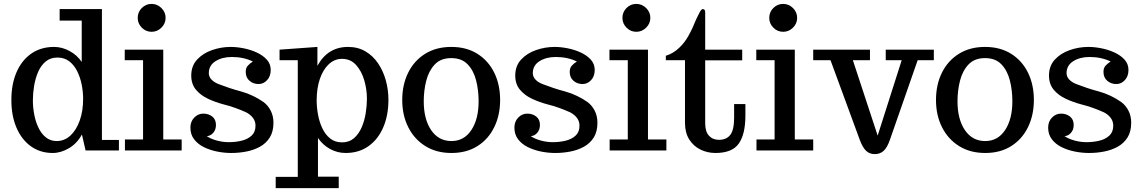

<svg xmlns="http://www.w3.org/2000/svg" viewBox="-20 -782 5937 998"><path d="M253.9 13.2Q189.5 13.2 141.1 -21.2Q92.8 -55.7 65.9 -117.7Q39.1 -179.7 39.1 -262.2Q39.1 -345.2 66.2 -407.2Q93.3 -469.2 143.1 -503.7Q192.9 -538.1 261.2 -538.1Q301.8 -538.1 341.1 -517.1Q380.4 -496.1 404.8 -460V-674.8H290V-734.9H509.8V-54.7H598.1V0H424.8L405.8 -83Q380.9 -36.6 338.6 -11.7Q296.4 13.2 253.9 13.2ZM274.9 -48.8Q314.9 -48.8 345.7 -77.1Q376.5 -105.5 394.3 -155Q412.1 -204.6 412.1 -268.1Q412.1 -303.7 404.8 -341.3Q397.5 -378.9 381.6 -411.1Q365.7 -443.4 340.3 -463.1Q314.9 -482.9 278.8 -482.9Q242.2 -482.9 217.3 -462.2Q192.4 -441.4 178 -407.7Q163.6 -374 157.2 -335Q150.9 -295.9 150.9 -259.8Q150.9 -223.6 158 -186.5Q165 -149.4 179.9 -118.2Q194.8 -86.9 218.5 -67.9Q242.2 -48.8 274.9 -48.8Z M629.4 0V-57.1H723.6V-469.2H628.4V-523.9H828.6V-57.1H924.3V0ZM768.1 -616.7Q738.3 -616.7 717 -638.2Q695.8 -659.7 695.8 -689Q695.8 -719.2 717 -740.5Q738.3 -761.7 768.1 -761.7Q797.4 -761.7 819.1 -740.2Q840.8 -718.8 840.8 -689Q840.8 -659.7 819.1 -638.2Q797.4 -616.7 768.1 -616.7Z M1182.1 13.2Q1146.5 13.2 1109.1 5.9Q1071.8 -1.5 1040 -17.1Q1008.3 -32.7 989 -57.9Q969.7 -83 969.7 -118.7Q969.7 -150.4 989.7 -170.9Q1009.8 -191.4 1036.6 -191.4Q1064 -191.4 1083.3 -176.3Q1102.5 -161.1 1102.5 -132.3Q1102.5 -107.4 1087.9 -91.1Q1073.2 -74.7 1054.7 -74.7Q1073.2 -61 1105.2 -52Q1137.2 -43 1169.4 -43Q1203.6 -43 1235.4 -50.5Q1267.1 -58.1 1287.6 -76.9Q1308.1 -95.7 1308.1 -128.9Q1308.1 -152.3 1293.7 -170.7Q1279.3 -189 1255.9 -199.7Q1232.4 -210.4 1202.4 -221.2Q1172.4 -231.9 1141.1 -239.7Q1100.1 -250.5 1061.8 -268.3Q1023.4 -286.1 998.8 -315.4Q974.1 -344.7 974.1 -389.2Q974.1 -439.5 1004.6 -472.4Q1035.2 -505.4 1082.3 -521.7Q1129.4 -538.1 1179.2 -538.1Q1210.4 -538.1 1246.3 -531Q1282.2 -523.9 1314.2 -509.3Q1346.2 -494.6 1366.7 -472.2Q1387.2 -449.7 1387.2 -418.5Q1387.2 -385.7 1368.4 -365.5Q1349.6 -345.2 1324.2 -345.2Q1296.4 -345.2 1276.9 -362.1Q1257.3 -378.9 1257.3 -408.2Q1257.3 -428.2 1267.3 -439.7Q1277.3 -451.2 1294.4 -462.4Q1246.1 -485.8 1185.1 -485.8Q1134.8 -485.8 1100.1 -463.9Q1065.4 -441.9 1065.4 -401.9Q1065.4 -382.8 1079.8 -367.9Q1094.2 -353 1118.2 -344.2Q1141.6 -335 1171.6 -325Q1201.7 -314.9 1233.4 -306.6Q1265.1 -297.9 1295.2 -283.4Q1325.2 -269 1349.1 -252Q1372.6 -234.9 1387 -207Q1401.4 -179.2 1401.4 -144Q1401.4 -97.7 1382.1 -67.1Q1362.8 -36.6 1330.6 -19Q1298.3 -1.5 1259.8 5.9Q1221.2 13.2 1182.1 13.2Z M1413.1 195.8V137.2H1527.8V-469.2H1433.1V-523.9L1629.9 -538.1V-439.9Q1683.6 -538.1 1789.1 -538.1Q1840.3 -538.1 1879.4 -515.1Q1918.5 -492.2 1945.1 -452.9Q1971.7 -413.6 1985.4 -364.5Q1999 -315.4 1999 -263.2Q1999 -182.1 1971.9 -119.6Q1944.8 -57.1 1895 -22Q1845.2 13.2 1776.9 13.2Q1733.4 13.2 1695.6 -7.6Q1657.7 -28.3 1632.8 -64.9V136.2H1740.7V195.8ZM1757.8 -42Q1794.9 -42 1819.8 -63.5Q1844.7 -85 1859.6 -119.4Q1874.5 -153.8 1880.9 -193.4Q1887.2 -232.9 1887.2 -269Q1887.2 -317.4 1873.3 -365Q1859.4 -412.6 1830.8 -444.3Q1802.2 -476.1 1757.8 -476.1Q1718.8 -476.1 1689 -448.2Q1659.2 -420.4 1642.6 -371.8Q1626 -323.2 1626 -259.8Q1626 -224.1 1633.1 -185.8Q1640.1 -147.5 1655.5 -115Q1670.9 -82.5 1696 -62.3Q1721.2 -42 1757.8 -42Z M2326.7 13.2Q2248.5 13.2 2191.2 -22.5Q2133.8 -58.1 2102.3 -120.4Q2070.8 -182.6 2070.8 -262.2Q2070.8 -341.8 2101.6 -404.1Q2132.3 -466.3 2189.7 -502.2Q2247.1 -538.1 2325.7 -538.1Q2404.8 -538.1 2461.7 -502.2Q2518.6 -466.3 2549.1 -404.1Q2579.6 -341.8 2579.6 -262.2Q2579.6 -183.6 2549.1 -121.1Q2518.6 -58.6 2461.9 -22.7Q2405.3 13.2 2326.7 13.2ZM2326.7 -48.8Q2392.1 -48.8 2429.9 -105.7Q2467.8 -162.6 2467.8 -255.9Q2467.8 -313.5 2454.6 -364.7Q2441.4 -416 2410.4 -448Q2379.4 -480 2325.7 -480Q2271 -480 2239.7 -446.8Q2208.5 -413.6 2195.6 -362.3Q2182.6 -311 2182.6 -255.9Q2182.6 -162.1 2221.2 -105.5Q2259.8 -48.8 2326.7 -48.8Z M2866.2 13.2Q2830.6 13.2 2793.2 5.9Q2755.9 -1.5 2724.1 -17.1Q2692.4 -32.7 2673.1 -57.9Q2653.8 -83 2653.8 -118.7Q2653.8 -150.4 2673.8 -170.9Q2693.8 -191.4 2720.7 -191.4Q2748 -191.4 2767.3 -176.3Q2786.6 -161.1 2786.6 -132.3Q2786.6 -107.4 2772 -91.1Q2757.3 -74.7 2738.8 -74.7Q2757.3 -61 2789.3 -52Q2821.3 -43 2853.5 -43Q2887.7 -43 2919.4 -50.5Q2951.2 -58.1 2971.7 -76.9Q2992.2 -95.7 2992.2 -128.9Q2992.2 -152.3 2977.8 -170.7Q2963.4 -189 2939.9 -199.7Q2916.5 -210.4 2886.5 -221.2Q2856.4 -231.9 2825.2 -239.7Q2784.2 -250.5 2745.8 -268.3Q2707.5 -286.1 2682.9 -315.4Q2658.2 -344.7 2658.2 -389.2Q2658.2 -439.5 2688.7 -472.4Q2719.2 -505.4 2766.4 -521.7Q2813.5 -538.1 2863.3 -538.1Q2894.5 -538.1 2930.4 -531Q2966.3 -523.9 2998.3 -509.3Q3030.3 -494.6 3050.8 -472.2Q3071.3 -449.7 3071.3 -418.5Q3071.3 -385.7 3052.5 -365.5Q3033.7 -345.2 3008.3 -345.2Q2980.5 -345.2 2960.9 -362.1Q2941.4 -378.9 2941.4 -408.2Q2941.4 -428.2 2951.4 -439.7Q2961.4 -451.2 2978.5 -462.4Q2930.2 -485.8 2869.1 -485.8Q2818.8 -485.8 2784.2 -463.9Q2749.5 -441.9 2749.5 -401.9Q2749.5 -382.8 2763.9 -367.9Q2778.3 -353 2802.2 -344.2Q2825.7 -335 2855.7 -325Q2885.7 -314.9 2917.5 -306.6Q2949.2 -297.9 2979.2 -283.4Q3009.3 -269 3033.2 -252Q3056.6 -234.9 3071 -207Q3085.4 -179.2 3085.4 -144Q3085.4 -97.7 3066.2 -67.1Q3046.9 -36.6 3014.6 -19Q2982.4 -1.5 2943.8 5.9Q2905.3 13.2 2866.2 13.2Z M3148.9 0V-57.1H3243.2V-469.2H3147.9V-523.9H3348.1V-57.1H3443.8V0ZM3287.6 -616.7Q3257.8 -616.7 3236.6 -638.2Q3215.3 -659.7 3215.3 -689Q3215.3 -719.2 3236.6 -740.5Q3257.8 -761.7 3287.6 -761.7Q3316.9 -761.7 3338.6 -740.2Q3360.4 -718.8 3360.4 -689Q3360.4 -659.7 3338.6 -638.2Q3316.9 -616.7 3287.6 -616.7Z M3698.7 13.2Q3657.2 13.2 3621.1 -4.4Q3585 -22 3562.7 -56.9Q3540.5 -91.8 3540.5 -144V-469.2H3440.9V-492.2Q3478.5 -503.4 3509.3 -532.5Q3540 -561.5 3558.1 -595.2Q3573.2 -622.6 3580.1 -638.4Q3586.9 -654.3 3593.8 -670.4Q3600.6 -686.5 3614.7 -713.9Q3625 -734.9 3632.8 -734.9Q3645.5 -734.9 3645.5 -717.8V-523.9H3837.9V-468.3H3645.5V-141.1Q3645.5 -98.1 3665 -76.7Q3684.6 -55.2 3716.8 -55.2Q3755.9 -55.2 3775.9 -80.8Q3795.9 -106.4 3795.9 -170.9V-241.2H3854.5V-181.2Q3854.5 -84.5 3820.1 -35.6Q3785.6 13.2 3698.7 13.2Z M3912.1 0V-57.1H4006.3V-469.2H3911.1V-523.9H4111.3V-57.1H4207V0ZM4050.8 -616.7Q4021 -616.7 3999.8 -638.2Q3978.5 -659.7 3978.5 -689Q3978.5 -719.2 3999.8 -740.5Q4021 -761.7 4050.8 -761.7Q4080.1 -761.7 4101.8 -740.2Q4123.5 -718.8 4123.5 -689Q4123.5 -659.7 4101.8 -638.2Q4080.1 -616.7 4050.8 -616.7Z M4526.9 19Q4499.5 19 4481.7 1.7Q4463.9 -15.6 4449.7 -53.2L4296.9 -469.2H4207V-523.9H4502V-469.2H4413.1L4542 -77.1L4667 -469.2H4584V-523.9H4834V-469.2H4750L4606 -56.2Q4592.3 -16.1 4573.7 1.5Q4555.2 19 4526.9 19Z M5101.1 13.2Q5022.9 13.2 4965.6 -22.5Q4908.2 -58.1 4876.7 -120.4Q4845.2 -182.6 4845.2 -262.2Q4845.2 -341.8 4876 -404.1Q4906.7 -466.3 4964.1 -502.2Q5021.5 -538.1 5100.1 -538.1Q5179.2 -538.1 5236.1 -502.2Q5293 -466.3 5323.5 -404.1Q5354 -341.8 5354 -262.2Q5354 -183.6 5323.5 -121.1Q5293 -58.6 5236.3 -22.7Q5179.7 13.2 5101.1 13.2ZM5101.1 -48.8Q5166.5 -48.8 5204.3 -105.7Q5242.2 -162.6 5242.2 -255.9Q5242.2 -313.5 5229 -364.7Q5215.8 -416 5184.8 -448Q5153.8 -480 5100.1 -480Q5045.4 -480 5014.2 -446.8Q4982.9 -413.6 4970 -362.3Q4957 -311 4957 -255.9Q4957 -162.1 4995.6 -105.5Q5034.2 -48.8 5101.1 -48.8Z M5640.6 13.2Q5605 13.2 5567.6 5.9Q5530.3 -1.5 5498.5 -17.1Q5466.8 -32.7 5447.5 -57.9Q5428.2 -83 5428.2 -118.7Q5428.2 -150.4 5448.2 -170.9Q5468.3 -191.4 5495.1 -191.4Q5522.5 -191.4 5541.7 -176.3Q5561 -161.1 5561 -132.3Q5561 -107.4 5546.4 -91.1Q5531.7 -74.7 5513.2 -74.7Q5531.7 -61 5563.7 -52Q5595.7 -43 5627.9 -43Q5662.1 -43 5693.8 -50.5Q5725.6 -58.1 5746.1 -76.9Q5766.6 -95.7 5766.6 -128.9Q5766.6 -152.3 5752.2 -170.7Q5737.8 -189 5714.4 -199.7Q5690.9 -210.4 5660.9 -221.2Q5630.9 -231.9 5599.6 -239.7Q5558.6 -250.5 5520.3 -268.3Q5481.9 -286.1 5457.3 -315.4Q5432.6 -344.7 5432.6 -389.2Q5432.6 -439.5 5463.1 -472.4Q5493.7 -505.4 5540.8 -521.7Q5587.9 -538.1 5637.7 -538.1Q5668.9 -538.1 5704.8 -531Q5740.7 -523.9 5772.7 -509.3Q5804.7 -494.6 5825.2 -472.2Q5845.7 -449.7 5845.7 -418.5Q5845.7 -385.7 5826.9 -365.5Q5808.1 -345.2 5782.7 -345.2Q5754.9 -345.2 5735.4 -362.1Q5715.8 -378.9 5715.8 -408.2Q5715.8 -428.2 5725.8 -439.7Q5735.8 -451.2 5752.9 -462.4Q5704.6 -485.8 5643.6 -485.8Q5593.3 -485.8 5558.6 -463.9Q5523.9 -441.9 5523.9 -401.9Q5523.9 -382.8 5538.3 -367.9Q5552.7 -353 5576.7 -344.2Q5600.1 -335 5630.1 -325Q5660.2 -314.9 5691.9 -306.6Q5723.6 -297.9 5753.7 -283.4Q5783.7 -269 5807.6 -252Q5831.1 -234.9 5845.5 -207Q5859.9 -179.2 5859.9 -144Q5859.9 -97.7 5840.6 -67.1Q5821.3 -36.6 5789.1 -19Q5756.8 -1.5 5718.3 5.9Q5679.7 13.2 5640.6 13.2Z"/></svg>

Font: Trocchi
Style: Regular
Weight: 400
Designer: Vernon Adams
Foundry: Vernon Adams
Version: Version 1.101; ttfautohint (v1.8.4.7-5d5b);gftools[0.9.27]